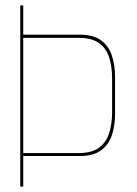

<svg xmlns="http://www.w3.org/2000/svg" viewBox="-20 -695 510 715"><path d="M55.5 0H66.5V-114H276.5Q326.5 -114 355.2 -134.5Q384 -155 396.2 -190.5Q408.5 -226 408.5 -271.5V-407Q408.5 -452.5 396.5 -488.5Q384.5 -524.5 355.8 -545.2Q327 -566 276.5 -566H66.5V-675H55.5ZM66.5 -125V-554H273.5Q321 -554 348 -535.2Q375 -516.5 386.2 -482Q397.5 -447.5 397.5 -400V-278.5Q397.5 -231.5 385.8 -197Q374 -162.5 347 -143.8Q320 -125 273.5 -125Z"/></svg>

Font: Anybody Thin
Style: Regular
Weight: 100
Designer: Tyler Finck
Foundry: Etcetera Type Company
Version: Version 1.114;gftools[0.9.25]